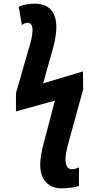

<svg xmlns="http://www.w3.org/2000/svg" viewBox="-20 -786 540 1046"><path d="M318 240C360 240 398 232 410 227V126C400 130 388 136 373 136C344 136 337 111 337 81C337 60 342 35 347 14L433 -299L432 -397L215 -332L272 -535C280 -569 287 -604 287 -637C287 -718 249 -766 169 -766C142 -766 104 -761 82 -749L99 -649C106 -657 122 -662 131 -662C144 -662 157 -651 157 -627C157 -603 154 -585 148 -560L67 -279V-179L279 -238L212 18C205 49 199 83 199 112C199 197 246 240 318 240Z"/></svg>

Font: Noto Sans Mono ExtraCondensed ExtraBold
Style: Regular
Weight: 800
Width: 2
Designer: Monotype Design Team
Foundry: Monotype Imaging Inc.
Version: Version 2.014